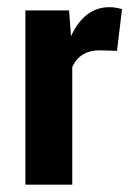

<svg xmlns="http://www.w3.org/2000/svg" viewBox="-20 -504 355 524"><path d="M177.2 0H49.3V-475.6H168.5L173.8 -405.3Q210.4 -484.4 278.8 -484.4Q295.4 -484.4 313 -479L299.3 -365.2L252.4 -366.7Q198.2 -366.7 177.2 -321.3Z"/></svg>

Font: Yantramanav
Style: Bold
Weight: 700
Version: Version 1.001;PS 1.0;hotconv 1.0.72;makeotf.lib2.5.5900; ttf